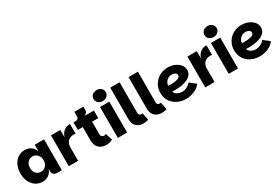

<svg xmlns="http://www.w3.org/2000/svg" viewBox="67 -1907 4345 3006"><g transform="rotate(-30 2239.5 -404.0)"><path d="M269 7Q196 7 141.5 -31Q87 -69 57.5 -133.5Q28 -198 28 -279Q28 -359 57.5 -424Q87 -489 141.5 -527Q196 -565 269 -565Q333 -565 380.5 -530.5Q428 -496 447 -434V-558H616V0H533Q493 0 470 -22.5Q447 -45 447 -85V-123Q428 -62 380.5 -27.5Q333 7 269 7ZM324 -141Q357 -141 385 -157Q413 -173 430 -204Q447 -235 447 -279Q447 -322 430 -353Q413 -384 385 -401Q357 -418 324 -418Q290 -418 262 -401Q234 -384 217.5 -353Q201 -322 201 -279Q201 -235 217.5 -204Q234 -173 262.5 -157Q291 -141 324 -141Z M741 0V-558H910V0ZM884 -240 910 -423Q928 -488 973 -525.5Q1018 -563 1088 -563V-387Q1077 -389 1067 -390Q1057 -391 1047 -391Q1010 -391 979 -373.5Q948 -356 929 -322.5Q910 -289 910 -240Z M1427 7Q1335 7 1286 -43.5Q1237 -94 1237 -190V-421H1148V-558H1517V-421H1406V-188Q1406 -164 1421.5 -150.5Q1437 -137 1459 -137Q1469 -137 1477.5 -139.5Q1486 -142 1494 -147L1536 -23Q1512 -10 1485.5 -1.5Q1459 7 1427 7ZM1192 -513V-558Q1214 -558 1228 -572Q1242 -586 1242 -608V-694H1406V-634Q1406 -620 1399 -603.5Q1392 -587 1377.5 -574.5Q1363 -562 1343 -558Z M1628 0V-558H1796V0ZM1713 -617Q1664 -617 1633 -645Q1602 -673 1602 -715Q1602 -758 1633 -786.5Q1664 -815 1713 -815Q1761 -815 1792 -786.5Q1823 -758 1823 -715Q1823 -673 1792 -645Q1761 -617 1713 -617Z M1918 -173V-740H2087V-181Q2087 -159 2100.5 -148Q2114 -137 2132 -137Q2144 -137 2155 -141L2182 -11Q2142 7 2092 7Q2050 7 2010 -10Q1970 -27 1944 -66.5Q1918 -106 1918 -173Z M2249 -173V-740H2418V-181Q2418 -159 2431.5 -148Q2445 -137 2463 -137Q2475 -137 2486 -141L2513 -11Q2473 7 2423 7Q2381 7 2341 -10Q2301 -27 2275 -66.5Q2249 -106 2249 -173Z M2862 7Q2801 7 2745.5 -12Q2690 -31 2647.5 -67.5Q2605 -104 2580.5 -156Q2556 -208 2556 -275Q2556 -339 2579.5 -392Q2603 -445 2643.5 -484Q2684 -523 2737.5 -544Q2791 -565 2851 -565Q2900 -565 2944.5 -552Q2989 -539 3024.5 -514Q3060 -489 3080.5 -455Q3101 -421 3101 -379Q3101 -326 3071 -291Q3041 -256 2992.5 -236Q2944 -216 2886.5 -207.5Q2829 -199 2773 -200Q2766 -200 2756.5 -200.5Q2747 -201 2739 -201.5Q2731 -202 2727 -202Q2733 -179 2752.5 -160.5Q2772 -142 2802 -131Q2832 -120 2864 -120Q2896 -120 2925.5 -131Q2955 -142 2979 -159Q3003 -176 3020 -197L3128 -112Q3098 -72 3055 -45.5Q3012 -19 2962.5 -6Q2913 7 2862 7ZM2774 -311Q2801 -311 2830 -314Q2859 -317 2883.5 -324.5Q2908 -332 2923.5 -345.5Q2939 -359 2939 -380Q2939 -397 2927 -410Q2915 -423 2895 -430Q2875 -437 2852 -437Q2812 -437 2782 -418Q2752 -399 2736 -370.5Q2720 -342 2718 -313Q2727 -312 2742.5 -311.5Q2758 -311 2774 -311Z M3208 0V-558H3377V0ZM3351 -240 3377 -423Q3395 -488 3440 -525.5Q3485 -563 3555 -563V-387Q3544 -389 3534 -390Q3524 -391 3514 -391Q3477 -391 3446 -373.5Q3415 -356 3396 -322.5Q3377 -289 3377 -240Z M3633 0V-558H3801V0ZM3718 -617Q3669 -617 3638 -645Q3607 -673 3607 -715Q3607 -758 3638 -786.5Q3669 -815 3718 -815Q3766 -815 3797 -786.5Q3828 -758 3828 -715Q3828 -673 3797 -645Q3766 -617 3718 -617Z M4195 7Q4134 7 4078.5 -12Q4023 -31 3980.5 -67.5Q3938 -104 3913.5 -156Q3889 -208 3889 -275Q3889 -339 3912.5 -392Q3936 -445 3976.5 -484Q4017 -523 4070.5 -544Q4124 -565 4184 -565Q4233 -565 4277.5 -552Q4322 -539 4357.5 -514Q4393 -489 4413.5 -455Q4434 -421 4434 -379Q4434 -326 4404 -291Q4374 -256 4325.5 -236Q4277 -216 4219.5 -207.5Q4162 -199 4106 -200Q4099 -200 4089.5 -200.5Q4080 -201 4072 -201.5Q4064 -202 4060 -202Q4066 -179 4085.5 -160.5Q4105 -142 4135 -131Q4165 -120 4197 -120Q4229 -120 4258.5 -131Q4288 -142 4312 -159Q4336 -176 4353 -197L4461 -112Q4431 -72 4388 -45.5Q4345 -19 4295.5 -6Q4246 7 4195 7ZM4107 -311Q4134 -311 4163 -314Q4192 -317 4216.5 -324.5Q4241 -332 4256.5 -345.5Q4272 -359 4272 -380Q4272 -397 4260 -410Q4248 -423 4228 -430Q4208 -437 4185 -437Q4145 -437 4115 -418Q4085 -399 4069 -370.5Q4053 -342 4051 -313Q4060 -312 4075.5 -311.5Q4091 -311 4107 -311Z"/></g></svg>

Font: Parkinsans Light
Style: Bold
Weight: 700
Version: Version 1.000